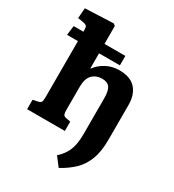

<svg xmlns="http://www.w3.org/2000/svg" viewBox="-231 -895 1133 1252"><g transform="rotate(30 335.0 -269.0)"><path d="M411 229 360 163Q404 123 422.5 76.5Q441 30 441 -41V-313Q441 -369 424 -393Q407 -417 367 -417Q322 -417 293.5 -388.5Q265 -360 265 -298V-122Q265 -100 269.5 -90Q274 -80 290 -77L325 -70V0H41V-71L79 -79Q94 -82 100 -90.5Q106 -99 106 -125V-550H24L33 -621H106V-636Q106 -656 99.5 -663.5Q93 -671 68 -675L32 -681L38 -758L250 -767L265 -756V-621H422V-550H265V-437H268Q295 -474 339 -497.5Q383 -521 436 -521Q520 -521 560 -476Q600 -431 600 -355V-93Q600 -2 576.5 58Q553 118 510.5 158Q468 198 411 229Z"/></g></svg>

Font: Literata
Style: Bold
Weight: 700
Designer: Latin by Veronika Burian and Jose Scaglione. Greek by Irene Vlachou. Cyrillic by Vera Evstafieva.
Foundry: TypeTogether
Version: Version 3.103; ttfautohint (v1.8.4.7-5d5b);gftools[0.9.29]